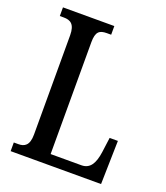

<svg xmlns="http://www.w3.org/2000/svg" viewBox="-132 -805 774 896"><g transform="rotate(20 254.5 -357.0)"><path d="M26 0H475L480 -216H439L429 -141C421 -85 402 -51 359 -51H206V-606C206 -659 223 -671 260 -671H281V-714H26V-671H46C78 -671 102 -659 102 -603V-110C102 -55 78 -43 49 -43H26Z"/></g></svg>

Font: Noto Serif Ethiopic ExtraCondensed Medium
Style: Regular
Weight: 500
Width: 2
Designer: Monotype Design Team
Foundry: Monotype Imaging Inc.
Version: Version 2.102